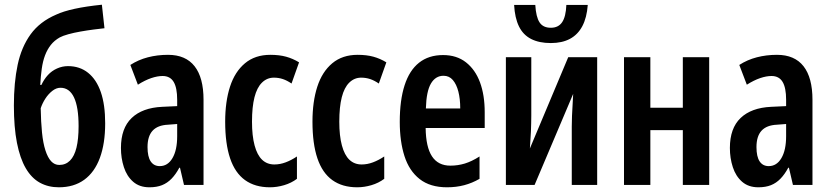

<svg xmlns="http://www.w3.org/2000/svg" viewBox="-20 -786 3528 816"><path d="M39 -338Q39 -435 55 -510.5Q71 -586 110 -640Q149 -694 219 -724Q249 -738 297 -748.5Q345 -759 413 -766L424 -666Q405 -664 378 -660.5Q351 -657 322.5 -652Q294 -647 270.5 -640.5Q247 -634 234 -627Q211 -614 196 -595Q181 -576 171.5 -551Q162 -526 157.5 -494Q153 -462 151 -425H156Q167 -449 183.5 -467Q200 -485 222.5 -495Q245 -505 269 -505Q319 -505 354.5 -476.5Q390 -448 408.5 -394.5Q427 -341 427 -262Q427 -176 404.5 -115Q382 -54 338 -22Q294 10 230 10Q185 10 149.5 -9.5Q114 -29 89.5 -71Q65 -113 52 -179Q39 -245 39 -338ZM232 -85Q259 -85 277.5 -103.5Q296 -122 305 -158.5Q314 -195 314 -250Q314 -331 294.5 -372Q275 -413 237 -413Q219 -413 202 -399.5Q185 -386 172.5 -366.5Q160 -347 153 -326Q154 -268 158.5 -223Q163 -178 173 -147Q183 -116 197.5 -100.5Q212 -85 232 -85Z M694 -553Q769 -553 807 -504.5Q845 -456 845 -362V0H762L745 -73H742Q727 -45 709 -26.5Q691 -8 668.5 1Q646 10 615 10Q573 10 546 -13.5Q519 -37 506.5 -75.5Q494 -114 494 -157Q494 -241 539.5 -284.5Q585 -328 669 -332L733 -335V-362Q733 -413 718 -438Q703 -463 671 -463Q649 -463 622.5 -454Q596 -445 566 -426L534 -510Q568 -532 608.5 -542.5Q649 -553 694 -553ZM694 -256Q650 -254 628.5 -230.5Q607 -207 607 -161Q607 -120 620.5 -100Q634 -80 659 -80Q693 -80 713 -114Q733 -148 733 -207V-259Z M1127 10Q1064 10 1021.5 -20.5Q979 -51 958 -113Q937 -175 937 -269Q937 -354 957.5 -417.5Q978 -481 1021 -517Q1064 -553 1129 -553Q1167 -553 1196 -545Q1225 -537 1251 -521L1219 -431Q1200 -444 1182 -450Q1164 -456 1144 -456Q1115 -456 1093.5 -435Q1072 -414 1061.5 -372.5Q1051 -331 1051 -269Q1051 -209 1062 -168Q1073 -127 1094 -107Q1115 -87 1146 -87Q1170 -87 1194 -96Q1218 -105 1242 -121V-26Q1218 -8 1187.5 1Q1157 10 1127 10Z M1498 10Q1435 10 1392.5 -20.5Q1350 -51 1329 -113Q1308 -175 1308 -269Q1308 -354 1328.5 -417.5Q1349 -481 1392 -517Q1435 -553 1500 -553Q1538 -553 1567 -545Q1596 -537 1622 -521L1590 -431Q1571 -444 1553 -450Q1535 -456 1515 -456Q1486 -456 1464.5 -435Q1443 -414 1432.5 -372.5Q1422 -331 1422 -269Q1422 -209 1433 -168Q1444 -127 1465 -107Q1486 -87 1517 -87Q1541 -87 1565 -96Q1589 -105 1613 -121V-26Q1589 -8 1558.5 1Q1528 10 1498 10Z M1863 -552Q1921 -552 1960.5 -521Q2000 -490 2020 -436Q2040 -382 2040 -309V-242H1789Q1790 -161 1816 -121.5Q1842 -82 1894 -82Q1926 -82 1955.5 -91Q1985 -100 2018 -121V-26Q1987 -8 1953 1Q1919 10 1880 10Q1808 10 1763.5 -25Q1719 -60 1699 -122.5Q1679 -185 1679 -268Q1679 -360 1699.5 -423.5Q1720 -487 1761 -519.5Q1802 -552 1863 -552ZM1865 -464Q1831 -464 1811.5 -431Q1792 -398 1790 -325H1936Q1936 -366 1928 -397Q1920 -428 1904.5 -446Q1889 -464 1865 -464Z M2478 -765Q2474 -711 2455 -675Q2436 -639 2402.5 -621Q2369 -603 2321 -603Q2271 -603 2237 -620.5Q2203 -638 2185.5 -674Q2168 -710 2165 -765H2255Q2258 -714 2273 -691Q2288 -668 2321 -668Q2353 -668 2369 -691.5Q2385 -715 2387 -765ZM2238 -295Q2238 -278 2237.5 -261.5Q2237 -245 2236.5 -229Q2236 -213 2234.5 -194.5Q2233 -176 2232 -155L2395 -543H2518V0H2410V-248Q2410 -270 2411 -293.5Q2412 -317 2413.5 -340.5Q2415 -364 2416 -387L2252 0H2130V-543H2238Z M2744 -543V-328H2882V-543H2994V0H2882V-233H2744V0H2632V-543Z M3282 -553Q3357 -553 3395 -504.5Q3433 -456 3433 -362V0H3350L3333 -73H3330Q3315 -45 3297 -26.5Q3279 -8 3256.5 1Q3234 10 3203 10Q3161 10 3134 -13.5Q3107 -37 3094.5 -75.5Q3082 -114 3082 -157Q3082 -241 3127.5 -284.5Q3173 -328 3257 -332L3321 -335V-362Q3321 -413 3306 -438Q3291 -463 3259 -463Q3237 -463 3210.5 -454Q3184 -445 3154 -426L3122 -510Q3156 -532 3196.5 -542.5Q3237 -553 3282 -553ZM3282 -256Q3238 -254 3216.5 -230.5Q3195 -207 3195 -161Q3195 -120 3208.5 -100Q3222 -80 3247 -80Q3281 -80 3301 -114Q3321 -148 3321 -207V-259Z"/></svg>

Font: Noto Sans Display ExtraCondensed SemiBold
Style: Regular
Weight: 600
Width: 2
Designer: Monotype Design Team
Foundry: Monotype Imaging Inc.
Version: Version 2.003